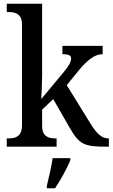

<svg xmlns="http://www.w3.org/2000/svg" viewBox="-20 -780 599 1021"><path d="M16 0H281V-44H276C240 -44 204 -52 204 -111V-197L263 -253L351 -100C402 -11 429 0 546 0H559V-44H556C518 -44 491 -74 458 -128L335 -327L395 -401C443 -460 483 -492 526 -492V-536H312V-492C343 -492 358 -486 358 -469C358 -454 350 -433 315 -392L199 -253C200 -257 204 -340 204 -375V-760H16V-716H25C61 -716 97 -707 97 -649V-115C97 -53 62 -44 25 -44H16ZM229 208V221H273C301 179 338 113 354 71V61H260C253 108 240 165 229 208Z"/></svg>

Font: Noto Serif SemiCondensed Medium
Style: Regular
Weight: 500
Width: 4
Designer: Monotype Design Team
Foundry: Monotype Imaging Inc.
Version: Version 2.014